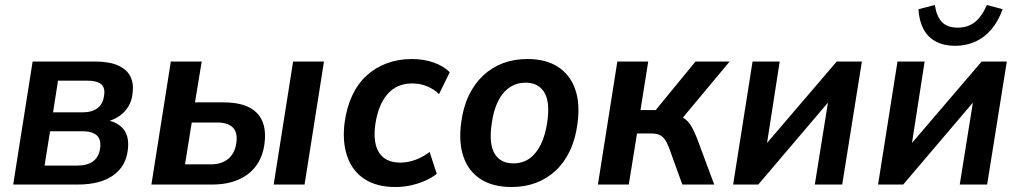

<svg xmlns="http://www.w3.org/2000/svg" viewBox="-20 -741 4095 771"><path d="M33 0 111 -494H359Q419 -494 454.5 -478Q490 -462 504 -433Q518 -404 512 -364Q509 -336 495.5 -313.5Q482 -291 460 -275.5Q438 -260 407 -252L409 -259Q456 -249 478 -219.5Q500 -190 493 -137Q485 -72 433.5 -36Q382 0 293 0ZM159 -76H289Q330 -76 353.5 -93Q377 -110 382 -145Q387 -181 368.5 -197.5Q350 -214 311 -214H181ZM193 -290H313Q350 -290 372 -307Q394 -324 398 -358Q403 -389 386 -403Q369 -417 332 -417H213Z M588 0 666 -494H790L763 -330H877Q970 -330 1011.5 -287.5Q1053 -245 1042 -163Q1035 -111 1008 -74.5Q981 -38 936 -19Q891 0 833 0ZM723 -81H826Q870 -81 896.5 -103Q923 -125 929 -167Q935 -209 915 -229Q895 -249 852 -249H750ZM1079 0 1157 -494H1281L1203 0Z M1568 10Q1492 10 1443 -22.5Q1394 -55 1374 -114Q1354 -173 1364 -250Q1372 -309 1394 -356.5Q1416 -404 1451 -436.5Q1486 -469 1532.5 -486.5Q1579 -504 1634 -504Q1682 -504 1722.5 -489.5Q1763 -475 1786 -451L1743 -363Q1723 -383 1695 -394.5Q1667 -406 1636 -406Q1604 -406 1579 -395Q1554 -384 1535.5 -362.5Q1517 -341 1505 -311Q1493 -281 1487 -241Q1477 -166 1503 -127Q1529 -88 1588 -88Q1618 -88 1649 -99.5Q1680 -111 1705 -131L1734 -43Q1714 -27 1686.5 -15Q1659 -3 1629 3.5Q1599 10 1568 10Z M2034 10Q1960 10 1911 -21Q1862 -52 1841.5 -110.5Q1821 -169 1832 -249Q1840 -311 1863 -358.5Q1886 -406 1921 -438.5Q1956 -471 2000.5 -487.5Q2045 -504 2098 -504Q2172 -504 2220.5 -472.5Q2269 -441 2289.5 -383.5Q2310 -326 2299 -245Q2291 -183 2268.5 -135.5Q2246 -88 2211 -55.5Q2176 -23 2131.5 -6.5Q2087 10 2034 10ZM2041 -85Q2078 -85 2105.5 -104Q2133 -123 2151.5 -160.5Q2170 -198 2178 -253Q2189 -332 2165.5 -370.5Q2142 -409 2090 -409Q2055 -409 2026.5 -390Q1998 -371 1979.5 -333.5Q1961 -296 1954 -241Q1943 -162 1966.5 -123.5Q1990 -85 2041 -85Z M2381 0 2459 -494H2583L2552 -299H2613L2773 -494H2910L2704 -247L2684 -280Q2711 -277 2727 -266Q2743 -255 2754.5 -236.5Q2766 -218 2778 -188L2848 0H2720L2666 -149Q2658 -170 2649 -182Q2640 -194 2627.5 -199.5Q2615 -205 2594 -205H2538L2505 0Z M2924 0 3002 -494H3111L3054 -127H3026L3340 -494H3441L3362 0H3252L3311 -368H3338L3025 0Z M3506 0 3584 -494H3693L3636 -127H3608L3922 -494H4023L3944 0H3834L3893 -368H3920L3607 0ZM3815 -557Q3771 -557 3738.5 -574Q3706 -591 3688.5 -624Q3671 -657 3668 -704L3734 -721Q3741 -675 3762.5 -652.5Q3784 -630 3826 -630Q3867 -630 3895 -652.5Q3923 -675 3943 -721L4006 -704Q3989 -656 3961 -623Q3933 -590 3896 -573.5Q3859 -557 3815 -557Z"/></svg>

Font: Nunito Sans 10pt SemiCondensed
Style: Bold Italic
Weight: 700
Width: 4
Italic angle: -9°
Designer: Vernon Adams
Foundry: Vernon Adams
Version: Version 3.101;gftools[0.9.27]